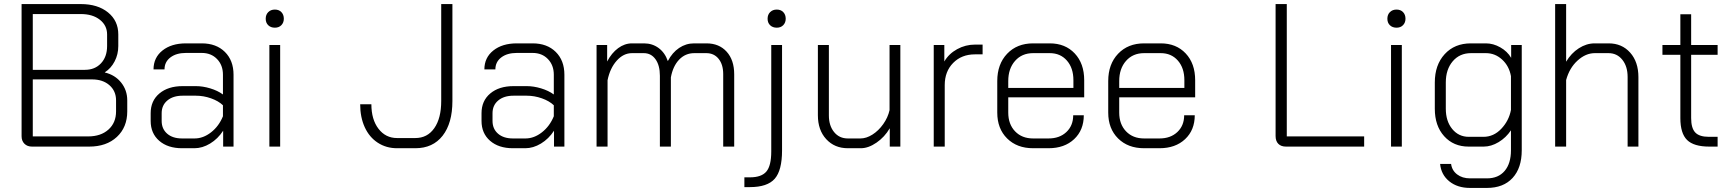

<svg xmlns="http://www.w3.org/2000/svg" viewBox="-20 -720 8518 943"><path d="M86 -51V-700H377Q460 -700 510.5 -659Q561 -618 561 -551V-494Q561 -453 543 -418.5Q525 -384 495 -365V-364Q545 -352 575 -314.5Q605 -277 605 -227V-173Q605 -95 554 -47.5Q503 0 418 0H137Q114 0 100 -14Q86 -28 86 -51ZM397 -377Q446 -377 476 -409Q506 -441 506 -494V-551Q506 -595 470.5 -623Q435 -651 377 -651H141V-377ZM413 -50Q475 -50 512.5 -83.5Q550 -117 550 -173V-227Q550 -273 517.5 -301.5Q485 -330 432 -330H141V-50Z M720 -126V-164Q720 -225 763 -261Q806 -297 877 -297H942Q976 -297 1012.5 -286Q1049 -275 1075 -256V-353Q1075 -400 1046 -430Q1017 -460 971 -460H893Q846 -460 817 -438Q788 -416 788 -379H734Q734 -437 778 -472Q822 -507 893 -507H971Q1042 -507 1084.5 -465Q1127 -423 1127 -353V0H1076V-78Q1050 -38 1012 -15Q974 8 935 8H874Q804 8 762 -28.5Q720 -65 720 -126ZM936 -40Q978 -40 1016.5 -70Q1055 -100 1075 -149V-203Q1053 -224 1016.5 -237Q980 -250 942 -250H877Q830 -250 802 -226.5Q774 -203 774 -164V-126Q774 -87 801 -63.5Q828 -40 874 -40Z M1285 -628Q1285 -648 1297.5 -660.5Q1310 -673 1330 -673Q1350 -673 1362 -660.5Q1374 -648 1374 -628Q1374 -609 1362 -596.5Q1350 -584 1330 -584Q1310 -584 1297.5 -596Q1285 -608 1285 -628ZM1303 -499H1356V0H1303Z M1749 -208H1804Q1804 -133 1839 -87.5Q1874 -42 1930 -42H2020Q2079 -42 2113 -90.5Q2147 -139 2147 -224V-700H2202V-224Q2202 -115 2154 -53.5Q2106 8 2020 8H1930Q1877 8 1835.5 -19Q1794 -46 1771.5 -95Q1749 -144 1749 -208Z M2345 -126V-164Q2345 -225 2388 -261Q2431 -297 2502 -297H2567Q2601 -297 2637.5 -286Q2674 -275 2700 -256V-353Q2700 -400 2671 -430Q2642 -460 2596 -460H2518Q2471 -460 2442 -438Q2413 -416 2413 -379H2359Q2359 -437 2403 -472Q2447 -507 2518 -507H2596Q2667 -507 2709.5 -465Q2752 -423 2752 -353V0H2701V-78Q2675 -38 2637 -15Q2599 8 2560 8H2499Q2429 8 2387 -28.5Q2345 -65 2345 -126ZM2561 -40Q2603 -40 2641.5 -70Q2680 -100 2700 -149V-203Q2678 -224 2641.5 -237Q2605 -250 2567 -250H2502Q2455 -250 2427 -226.5Q2399 -203 2399 -164V-126Q2399 -87 2426 -63.5Q2453 -40 2499 -40Z M3586 -355V0H3532V-356Q3532 -403 3509.5 -431Q3487 -459 3449 -459H3390Q3346 -459 3315.5 -427Q3285 -395 3275 -340V0H3221V-348Q3221 -399 3199.5 -429Q3178 -459 3142 -459H3084Q3042 -459 3009 -422Q2976 -385 2964 -326V0H2910V-499H2962V-418Q2984 -460 3016 -483.5Q3048 -507 3084 -507H3143Q3184 -507 3215 -484Q3246 -461 3260 -420Q3282 -462 3315.5 -484.5Q3349 -507 3389 -507H3450Q3512 -507 3549 -466Q3586 -425 3586 -355Z M3750 -628Q3750 -648 3762.5 -660.5Q3775 -673 3795 -673Q3815 -673 3827 -660.5Q3839 -648 3839 -628Q3839 -609 3827 -596.5Q3815 -584 3795 -584Q3775 -584 3762.5 -596Q3750 -608 3750 -628ZM3636 151H3663Q3720 151 3744 122.5Q3768 94 3768 24V-499H3821V19Q3821 117 3785 158Q3749 199 3663 199H3636Z M3997 -154V-499H4051V-153Q4051 -103 4076.5 -71.5Q4102 -40 4144 -40H4206Q4235 -40 4265 -59Q4295 -78 4318 -110.5Q4341 -143 4349 -179V-499H4402V0H4350V-90Q4325 -47 4285 -19.5Q4245 8 4208 8H4144Q4079 8 4038 -36.5Q3997 -81 3997 -154Z M4566 -499H4618V-418Q4640 -456 4681 -478.5Q4722 -501 4769 -501H4806V-453H4768Q4703 -453 4661.5 -411Q4620 -369 4620 -302V0H4566Z M4878 -167V-322Q4878 -405 4926.5 -456Q4975 -507 5054 -507H5136Q5212 -507 5258.5 -457.5Q5305 -408 5305 -326V-242H4932V-167Q4932 -110 4965.5 -75Q4999 -40 5054 -40H5130Q5184 -40 5217.5 -71.5Q5251 -103 5251 -154H5303Q5303 -81 5255.5 -36.5Q5208 8 5130 8H5054Q4975 8 4926.5 -40Q4878 -88 4878 -167ZM5252 -288V-326Q5252 -386 5220 -422.5Q5188 -459 5136 -459H5054Q4999 -459 4965.5 -421Q4932 -383 4932 -322V-288Z M5423 -167V-322Q5423 -405 5471.5 -456Q5520 -507 5599 -507H5681Q5757 -507 5803.5 -457.5Q5850 -408 5850 -326V-242H5477V-167Q5477 -110 5510.5 -75Q5544 -40 5599 -40H5675Q5729 -40 5762.5 -71.5Q5796 -103 5796 -154H5848Q5848 -81 5800.5 -36.5Q5753 8 5675 8H5599Q5520 8 5471.5 -40Q5423 -88 5423 -167ZM5797 -288V-326Q5797 -386 5765 -422.5Q5733 -459 5681 -459H5599Q5544 -459 5510.5 -421Q5477 -383 5477 -322V-288Z M6245 -52V-700H6300V-50H6680V0H6296Q6272 0 6258.5 -13.5Q6245 -27 6245 -52Z M6794 -628Q6794 -648 6806.5 -660.5Q6819 -673 6839 -673Q6859 -673 6871 -660.5Q6883 -648 6883 -628Q6883 -609 6871 -596.5Q6859 -584 6839 -584Q6819 -584 6806.5 -596Q6794 -608 6794 -628ZM6812 -499H6865V0H6812Z M7053 85H7107Q7111 117 7136.5 136.5Q7162 156 7200 156H7283Q7339 156 7370 119.5Q7401 83 7401 18V-80Q7377 -44 7340.5 -22Q7304 0 7267 0H7193Q7119 0 7073 -51Q7027 -102 7027 -186V-315Q7027 -401 7075.5 -454Q7124 -507 7204 -507H7278Q7314 -507 7348.5 -487.5Q7383 -468 7402 -436V-499H7454V18Q7454 105 7409 154Q7364 203 7283 203H7200Q7138 203 7098 170.5Q7058 138 7053 85ZM7266 -48Q7316 -48 7353.5 -87.5Q7391 -127 7401 -180V-346Q7392 -396 7357.5 -427.5Q7323 -459 7278 -459H7205Q7149 -459 7115 -419Q7081 -379 7081 -315V-186Q7081 -125 7112.5 -86.5Q7144 -48 7194 -48Z M7618 -700H7672V-417Q7697 -459 7734.5 -483Q7772 -507 7812 -507H7881Q7946 -507 7986.5 -461.5Q8027 -416 8027 -341V0H7974V-342Q7974 -394 7948 -426.5Q7922 -459 7880 -459H7813Q7768 -459 7728 -422.5Q7688 -386 7672 -327V0H7618Z M8233 -140V-451H8145V-499H8233V-650H8286V-499H8416V-451H8286V-140Q8286 -91 8306 -69.5Q8326 -48 8373 -48H8416V0H8375Q8299 0 8266 -32.5Q8233 -65 8233 -140Z"/></svg>

Font: Bai Jamjuree Light
Style: Regular
Weight: 300
Designer: Katatrad Aksorn Co.,Ltd.
Foundry: Cadson Demak Co.,Ltd.
Version: Version 1.000; ttfautohint (v1.6)